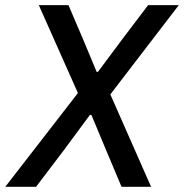

<svg xmlns="http://www.w3.org/2000/svg" viewBox="-42 -718 707 738"><path d="M382.1 -355.1 645.2 -698.2H527.3L430.8 -571L334.5 -441.8H329.5L275.6 -571L221.2 -698.2H107.2L257.5 -360.4L-21.7 0H96.6L203.1 -140.3L303.6 -276.3H309.3L366.1 -140.3L425.1 0H538.7Z"/></svg>

Font: Margiela Mono Italic Medium It
Style: Regular
Weight: 500
Designer: Mike Abbink, Paul van der Laan, Pieter van Rosmalen
Foundry: Bold Monday
Version: Version 2.003 2021